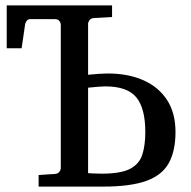

<svg xmlns="http://www.w3.org/2000/svg" viewBox="-20 -691 709 711"><path d="M123 0V-43L184.1 -46.9Q194.8 -47.9 200 -54.9Q205.1 -62 205.1 -67.9V-599.1Q205.1 -606 200 -613Q194.8 -620.1 184.1 -620.1H90.8Q84.5 -620.1 79.6 -614.7Q74.7 -609.4 73.2 -602.1L60.1 -512.2H4.9V-670.9H395V-627.9L327.1 -624Q316.4 -623.5 311.3 -616.2Q306.2 -608.9 306.2 -603V-414.1Q306.2 -414.1 318.6 -415.3Q331.1 -416.5 348.1 -417.7Q365.2 -418.9 378.9 -418.9Q453.6 -418.9 510 -394.3Q566.4 -369.6 598.1 -321.5Q629.9 -273.4 629.9 -202.1Q629.9 -132.3 605.2 -87.4Q580.6 -42.5 522 -21.2Q463.4 0 361.8 0Q302.2 0 242.4 0Q182.6 0 123 0ZM356.9 -47.9Q427.7 -47.9 461.9 -65.9Q496.1 -84 507.1 -118.7Q518.1 -153.3 518.1 -202.1Q518.1 -289.6 484.9 -330.3Q451.7 -371.1 370.1 -371.1Q359.9 -371.1 344.7 -369.9Q329.6 -368.7 317.9 -367.4Q306.2 -366.2 306.2 -366.2V-49.8Q306.2 -49.8 322.3 -48.8Q338.4 -47.9 356.9 -47.9Z"/></svg>

Font: Charis
Style: Regular
Weight: 400
Designer: Walt Agee, Miriam Martin, Annie Olsen, Victor Gaultney, Lorna Priest, Alan Ward, Bob Hallissy, Martin Hosken, Sharon Cor
Foundry: SIL Global
Version: Version 7.000